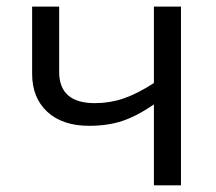

<svg xmlns="http://www.w3.org/2000/svg" viewBox="-20 -555 648 575"><path d="M157.2 -535.2V-339.8Q157.2 -246.1 264.2 -246.1Q308.6 -246.1 349.1 -259.8Q389.6 -273.4 440.9 -306.2V-535.2H522V0H440.9V-242.2Q389.6 -207 345.9 -192.6Q302.2 -178.2 247.1 -178.2Q167 -178.2 121.6 -220.2Q76.2 -262.2 76.2 -334V-535.2Z"/></svg>

Font: Zoram GWebM
Style: Regular
Weight: 400
Foundry: Ascender Corporation
Version: Version 1.000